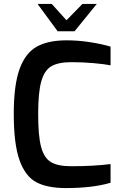

<svg xmlns="http://www.w3.org/2000/svg" viewBox="-20 -950 624 976"><path d="M50 -372Q50 -519 80 -600.5Q110 -682 168 -713.5Q226 -745 318 -745Q378 -745 438.5 -735.5Q499 -726 542 -713V-618Q512 -624 456.5 -629Q401 -634 343 -634Q277 -634 241.5 -613.5Q206 -593 190 -537Q174 -481 174 -370Q174 -259 189 -203Q204 -147 239 -126Q274 -105 342 -105Q456 -105 542 -116V-21Q451 6 315 6Q221 6 165 -23.5Q109 -53 79.5 -135Q50 -217 50 -372ZM171 -930H243L318 -847L399 -930H472L359 -791H273Z"/></svg>

Font: Exo SemiBold
Style: Regular
Weight: 600
Designer: Natanael Gama
Foundry: Natanael Gama
Version: Version 1.500